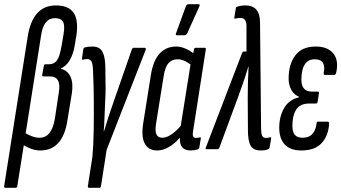

<svg xmlns="http://www.w3.org/2000/svg" viewBox="-32 -715 1635 920"><path d="M-6 185Q-13 185 -12 176L101 -541Q125 -689 236 -689Q296 -689 320.5 -654Q345 -619 334 -545L326 -497Q311 -410 260 -387V-385Q292 -378 306 -347Q320 -316 312 -266L291 -138Q269 6 161 6Q140 6 120 -1Q100 -8 82 -19L51 176Q50 185 42 185ZM165 -546 91 -76Q107 -67 124 -61Q141 -55 158 -55Q216 -55 231 -147L250 -273Q263 -349 206 -349H176Q169 -349 170 -355L178 -399Q179 -407 185 -407H202Q227 -407 240.5 -425Q254 -443 263 -495L272 -548Q280 -593 270 -610.5Q260 -628 231 -628Q177 -628 165 -546Z M395 185Q388 185 389 176L411 35Q416 -23 417 -93Q418 -163 417.5 -235Q417 -307 414 -370Q413 -410 406 -421Q399 -432 386 -432Q377 -432 366 -429Q363 -428 361.5 -430Q360 -432 361 -436L367 -478Q368 -486 375 -488Q383 -490 392 -491Q401 -492 411 -492Q433 -492 447 -481.5Q461 -471 467.5 -443Q474 -415 473 -362Q474 -324 474 -293.5Q474 -263 472 -232Q470 -195 469 -158.5Q468 -122 465 -85H466Q477 -122 489 -158.5Q501 -195 514 -232L600 -479Q603 -486 608 -486H661Q669 -486 666 -476L479 3L452 176Q451 185 443 185Z M721 6Q680 6 662 -26.5Q644 -59 654 -123L691 -356Q702 -425 733 -458.5Q764 -492 812 -492Q833 -492 854.5 -483Q876 -474 894 -460L897 -477Q899 -486 905 -486H949Q956 -486 954 -477L894 -92Q890 -71 893 -62.5Q896 -54 907 -54Q912 -54 917 -55Q922 -56 926 -57Q932 -58 930 -50L923 -8Q922 -2 915 1Q898 6 881 6Q827 6 830 -55Q775 6 721 6ZM716 -124Q710 -87 717.5 -71Q725 -55 746 -55Q765 -55 788 -70Q811 -85 834 -112L881 -406Q848 -431 819 -431Q792 -431 775.5 -412.5Q759 -394 752 -349ZM816 -546Q807 -546 812 -557L859 -686Q863 -695 873 -695H918Q929 -695 923 -684L865 -555Q860 -546 851 -546Z M1218 6Q1182 6 1169 -17Q1156 -40 1156 -91L1155 -244Q1155 -285 1156 -319Q1157 -353 1159 -396H1158Q1145 -353 1133.5 -319.5Q1122 -286 1107 -245L1019 -7Q1016 0 1011 0H958Q950 0 955 -10L1128 -461Q1131 -468 1136 -468H1149V-587Q1150 -629 1121 -629Q1108 -629 1096 -626Q1089 -624 1091 -632L1098 -675Q1099 -682 1105 -683Q1123 -689 1144 -689Q1214 -689 1214 -607L1219 -100Q1219 -76 1224 -65Q1229 -54 1242 -54Q1250 -54 1262 -57Q1269 -59 1267 -51L1260 -9Q1258 -1 1253 0Q1244 4 1235 5Q1226 6 1218 6Z M1412 6Q1359 6 1332.5 -22.5Q1306 -51 1306 -103Q1306 -156 1329 -196.5Q1352 -237 1401 -249V-251Q1376 -262 1363.5 -285Q1351 -308 1351 -339Q1351 -407 1383 -449.5Q1415 -492 1481 -492Q1538 -492 1565 -459Q1592 -426 1579 -367Q1576 -356 1569 -356H1524Q1518 -356 1519 -367Q1526 -396 1515.5 -413.5Q1505 -431 1476 -431Q1451 -431 1437 -417Q1423 -403 1417.5 -380.5Q1412 -358 1412 -334Q1412 -276 1462 -276H1490Q1498 -276 1496 -267L1490 -227Q1488 -219 1482 -219H1451Q1405 -219 1387 -189.5Q1369 -160 1369 -113Q1369 -82 1381 -68.5Q1393 -55 1418 -55Q1477 -55 1485 -124Q1485 -132 1493 -132H1539Q1545 -132 1545 -121Q1541 -63 1508.5 -28.5Q1476 6 1412 6Z"/></svg>

Font: Sofia Sans Extra Condensed
Style: Italic
Weight: 400
Italic angle: -9°
Designer: Botio Nikoltchev, Ani Petrova
Foundry: lettersoup
Version: Version 4.101; ttfautohint (v1.8.4.7-5d5b)